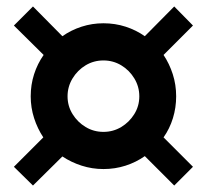

<svg xmlns="http://www.w3.org/2000/svg" viewBox="-20 -674 640 594"><path d="M82 -100 23 -158 114 -249Q96 -276 85.5 -308.5Q75 -341 75 -376Q75 -412 85.5 -444.5Q96 -477 115 -504L23 -595L82 -654L173 -562Q200 -581 232.5 -591.5Q265 -602 300 -602Q336 -602 368.5 -591.5Q401 -581 428 -562L519 -654L577 -595L486 -504Q504 -477 514.5 -444.5Q525 -412 525 -376Q525 -341 515 -308.5Q505 -276 486 -249L577 -158L519 -100L428 -191Q401 -172 368.5 -161.5Q336 -151 300 -151Q265 -151 232.5 -161.5Q200 -172 173 -190ZM300 -266Q330 -266 355 -281Q380 -296 395.5 -321Q411 -346 411 -376Q411 -406 395.5 -431.5Q380 -457 355 -472Q330 -487 300 -487Q270 -487 245 -472Q220 -457 204.5 -431.5Q189 -406 189 -376Q189 -346 204.5 -321Q220 -296 245 -281Q270 -266 300 -266Z"/></svg>

Font: Geist Mono ExtraBold
Style: Regular
Weight: 800
Monospace: yes
Designer: Basement.studio, Andrés Briganti, Mateo Zaragoza
Foundry: Basement.studio, Vercel, Andrés Briganti, Guido Ferreyra, Mateo Zaragoza
Version: Version 1.500; ttfautohint (v1.8.4.7-5d5b)